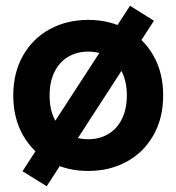

<svg xmlns="http://www.w3.org/2000/svg" viewBox="-20 -579 612 666"><path d="M26 -248Q26 -327 60 -386.5Q94 -446 153 -478Q212 -510 286 -510Q360 -510 419 -478Q478 -446 512 -386.5Q546 -327 546 -248Q546 -169 512 -109.5Q478 -50 419 -18Q360 14 286 14Q212 14 153 -18Q94 -50 60 -109.5Q26 -169 26 -248ZM152 -248Q152 -177 189 -136.5Q226 -96 286 -96Q325 -96 355.5 -114Q386 -132 403 -166.5Q420 -201 420 -248Q420 -295 403 -329.5Q386 -364 355.5 -382Q325 -400 286 -400Q247 -400 216.5 -382Q186 -364 169 -329.5Q152 -295 152 -248ZM514 -507 142 67 58 15 431 -559Z"/></svg>

Font: Space Grotesk Variable
Style: Regular
Weight: 400
Designer: Florian Karsten (Space Grotesk), Colophon Foundry (Space Mono)
Foundry: Florian Karsten
Version: Version 1.106